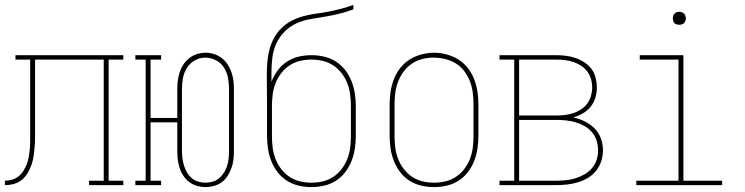

<svg xmlns="http://www.w3.org/2000/svg" viewBox="-20 -755 3040 783"><path d="M0 0V-18Q15 -18 30 -22.5Q45 -27 56.5 -36.5Q68 -46 76 -59Q84 -72 89.5 -86.5Q95 -101 97.5 -116Q100 -131 101.5 -146Q103 -161 103 -176Q103 -191 103 -207Q103 -221 103 -235Q103 -249 103 -264V-512H43V-530H483V-512H423V-18H483V0H343V-18H403V-512H123V-264Q123 -261 123 -258Q123 -255 123 -252V-245Q123 -242 123 -239Q123 -236 123 -233Q123 -214 123 -195.5Q123 -177 121.5 -158.5Q120 -140 117.5 -121Q115 -102 109 -84.5Q103 -67 93.5 -50.5Q84 -34 69.5 -22Q55 -10 37 -5Q19 0 0 0Z M818 8Q801 8 783.5 3Q766 -2 752 -12.5Q738 -23 728 -38Q718 -53 712.5 -70Q707 -87 705 -104.5Q703 -122 703 -140V-256H594V-18H637V0H532V-18H574V-512H532V-530H637V-512H594V-274H703V-390Q703 -408 705 -425.5Q707 -443 712.5 -460Q718 -477 728 -492Q738 -507 752 -518Q766 -529 783.5 -534.5Q801 -540 818 -540Q836 -540 853 -534.5Q870 -529 884.5 -518Q899 -507 908.5 -492Q918 -477 924 -460Q930 -443 932 -425.5Q934 -408 934 -390V-140Q934 -122 932 -104.5Q930 -87 924 -70Q918 -53 908.5 -38Q899 -23 885 -12.5Q871 -2 853.5 3Q836 8 818 8ZM818 -10Q834 -10 848.5 -14.5Q863 -19 874.5 -29Q886 -39 894 -52Q902 -65 906.5 -79.5Q911 -94 912.5 -109.5Q914 -125 914 -140V-390Q914 -413 910 -436Q906 -459 894 -478.5Q882 -498 861 -509Q840 -520 817 -520Q794 -520 774 -508.5Q754 -497 742 -477.5Q730 -458 726 -435.5Q722 -413 722 -390V-140Q722 -125 724 -109.5Q726 -94 730.5 -79.5Q735 -65 742.5 -52Q750 -39 761.5 -29Q773 -19 788 -14.5Q803 -10 818 -10Z M1250 8Q1224 8 1198 2Q1172 -4 1150 -18Q1128 -32 1112 -53Q1096 -74 1086.5 -98Q1077 -122 1073 -148Q1069 -174 1069 -200V-322Q1069 -354 1068.5 -385.5Q1068 -417 1068 -449Q1068 -474 1070 -500Q1072 -526 1078.5 -551.5Q1085 -577 1097.5 -600Q1110 -623 1128.5 -641Q1147 -659 1170.5 -671Q1194 -683 1219 -689.5Q1244 -696 1270 -699.5Q1296 -703 1321.5 -708Q1347 -713 1372 -719.5Q1397 -726 1421 -735V-717Q1393 -706 1364 -699Q1335 -692 1305 -687Q1275 -682 1245.5 -677Q1216 -672 1188.5 -659.5Q1161 -647 1139.5 -625Q1118 -603 1106 -575.5Q1094 -548 1090.5 -518Q1087 -488 1087 -458Q1087 -449 1087 -440Q1087 -431 1087 -422Q1097 -447 1112.5 -468Q1128 -489 1150 -503.5Q1172 -518 1198 -524Q1224 -530 1250 -530Q1276 -530 1302 -524Q1328 -518 1350 -504Q1372 -490 1388 -469Q1404 -448 1413.5 -424Q1423 -400 1427 -374Q1431 -348 1431 -322V-200Q1431 -174 1427 -148Q1423 -122 1413.5 -98Q1404 -74 1388 -53Q1372 -32 1350 -18Q1328 -4 1302 2Q1276 8 1250 8ZM1250 -10Q1274 -10 1297 -15.5Q1320 -21 1339.5 -34Q1359 -47 1373.5 -66Q1388 -85 1396.5 -107Q1405 -129 1408 -152.5Q1411 -176 1411 -200V-322Q1411 -346 1408 -369.5Q1405 -393 1396.5 -415Q1388 -437 1373.5 -456Q1359 -475 1339.5 -488Q1320 -501 1297 -506.5Q1274 -512 1250 -512Q1226 -512 1203 -506.5Q1180 -501 1160.5 -488Q1141 -475 1126.5 -456Q1112 -437 1103.5 -415Q1095 -393 1092 -369.5Q1089 -346 1089 -322V-200Q1089 -176 1092 -152.5Q1095 -129 1103.5 -107Q1112 -85 1126.5 -66Q1141 -47 1160.5 -34Q1180 -21 1203 -15.5Q1226 -10 1250 -10Z M1750 8Q1724 8 1698 2Q1672 -4 1650 -18Q1628 -32 1612 -53Q1596 -74 1586.5 -98Q1577 -122 1573 -148Q1569 -174 1569 -200V-330Q1569 -356 1573 -382Q1577 -408 1586.5 -432.5Q1596 -457 1612.5 -478Q1629 -499 1651 -512.5Q1673 -526 1698.5 -533Q1724 -540 1750 -540Q1776 -540 1801.5 -533Q1827 -526 1849 -512.5Q1871 -499 1887.5 -478Q1904 -457 1913.5 -432.5Q1923 -408 1927 -382Q1931 -356 1931 -330V-200Q1931 -174 1927 -148Q1923 -122 1913.5 -98Q1904 -74 1888 -53Q1872 -32 1850 -18Q1828 -4 1802 2Q1776 8 1750 8ZM1750 -10Q1774 -10 1797 -15.5Q1820 -21 1839.5 -34Q1859 -47 1873.5 -66Q1888 -85 1896.5 -107Q1905 -129 1908 -152.5Q1911 -176 1911 -200V-330Q1911 -354 1908 -377.5Q1905 -401 1896.5 -423Q1888 -445 1873.5 -464.5Q1859 -484 1838.5 -496.5Q1818 -509 1794.5 -514.5Q1771 -520 1748 -520Q1724 -520 1701 -514Q1678 -508 1659 -495Q1640 -482 1626 -463Q1612 -444 1603.5 -422Q1595 -400 1592 -376.5Q1589 -353 1589 -330V-200Q1589 -176 1592 -152.5Q1595 -129 1603.5 -107Q1612 -85 1626.5 -66Q1641 -47 1660.5 -34Q1680 -21 1703 -15.5Q1726 -10 1750 -10Z M2017 0V-18H2077V-512H2017V-530H2248Q2268 -530 2288 -527.5Q2308 -525 2327 -518.5Q2346 -512 2363 -501Q2380 -490 2392 -474Q2404 -458 2409 -438Q2414 -418 2414 -398Q2414 -377 2408 -356.5Q2402 -336 2388.5 -319.5Q2375 -303 2356.5 -292.5Q2338 -282 2318 -276Q2342 -271 2364.5 -260Q2387 -249 2404.5 -231.5Q2422 -214 2430.5 -190.5Q2439 -167 2439 -142Q2439 -120 2432 -98Q2425 -76 2411 -58.5Q2397 -41 2377.5 -29.5Q2358 -18 2336.5 -11.5Q2315 -5 2292.5 -2.5Q2270 0 2248 0ZM2097 -284H2248Q2266 -284 2283.5 -286Q2301 -288 2317.5 -293.5Q2334 -299 2349 -308.5Q2364 -318 2374.5 -332Q2385 -346 2390 -363.5Q2395 -381 2395 -398Q2395 -416 2390 -433Q2385 -450 2374.5 -464Q2364 -478 2349 -487.5Q2334 -497 2317.5 -502.5Q2301 -508 2283.5 -510Q2266 -512 2248 -512H2097ZM2097 -18H2248Q2268 -18 2288 -20Q2308 -22 2327 -28Q2346 -34 2363.5 -44Q2381 -54 2394 -69Q2407 -84 2413 -103Q2419 -122 2419 -142Q2419 -162 2413 -181.5Q2407 -201 2394 -216Q2381 -231 2363.5 -241Q2346 -251 2327 -256.5Q2308 -262 2288 -264Q2268 -266 2248 -266H2097Z M2575 0V-18H2747V-512H2589V-530H2767V-18H2925V0ZM2750 -654Q2745 -654 2739.5 -655.5Q2734 -657 2730.5 -660.5Q2727 -664 2725.5 -669.5Q2724 -675 2724 -680Q2724 -685 2725.5 -690.5Q2727 -696 2730.5 -699.5Q2734 -703 2739.5 -705Q2745 -707 2750 -707Q2755 -707 2760.5 -705Q2766 -703 2769.5 -699.5Q2773 -696 2775 -690.5Q2777 -685 2777 -680Q2777 -675 2775 -669.5Q2773 -664 2769.5 -660.5Q2766 -657 2760.5 -655.5Q2755 -654 2750 -654Z"/></svg>

Font: Iosevka Slab Thin
Style: Regular
Weight: 100
Monospace: yes
Designer: Belleve Invis
Foundry: Belleve Invis
Version: Version 11.1.0; ttfautohint (v1.8.3)